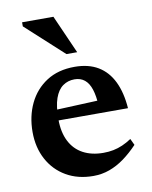

<svg xmlns="http://www.w3.org/2000/svg" viewBox="-80 -740 641 812"><g transform="rotate(-10 241.0 -334.0)"><path d="M256.5 -456.5Q316 -456.5 357 -432Q398 -407.5 421 -360.2Q444 -313 449 -245H122.5L123 -290L380 -301L328.5 -276Q326.5 -319 317.2 -347.5Q308 -376 290.5 -390.2Q273 -404.5 247 -404.5Q218.5 -404.5 196.8 -389Q175 -373.5 163 -339.8Q151 -306 151 -250Q151 -194 170.8 -155.2Q190.5 -116.5 227.2 -96.8Q264 -77 314.5 -77Q337 -77 357.2 -81Q377.5 -85 397 -93.5Q416.5 -102 436 -115L449 -87.5Q419.5 -56.5 389 -34.2Q358.5 -12 325.5 0Q292.5 12 256 12Q189.5 12 139.5 -17Q89.5 -46 61.8 -97.5Q34 -149 34 -215.5Q34 -283 60.2 -337.8Q86.5 -392.5 136.2 -424.5Q186 -456.5 256.5 -456.5ZM278.5 -515.5H232.5L71 -663V-680.5H205.5Z"/></g></svg>

Font: Newsreader 16pt 16pt SemiBold
Style: Regular
Weight: 600
Version: Version 1.003